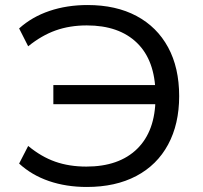

<svg xmlns="http://www.w3.org/2000/svg" viewBox="-20 -734 807 763"><path d="M325 9Q243 9 174.5 -14.5Q106 -38 56 -84L92 -154Q144 -111 199.5 -91.5Q255 -72 323 -72Q453 -72 525 -142.5Q597 -213 598 -344L622 -320H192V-396H622L598 -362Q596 -494 524.5 -563.5Q453 -633 325 -633Q257 -633 201 -613Q145 -593 92 -550L56 -621Q107 -667 176.5 -690.5Q246 -714 328 -714Q441 -714 522.5 -670.5Q604 -627 648 -546Q692 -465 692 -352Q692 -241 648 -159.5Q604 -78 521.5 -34.5Q439 9 325 9Z"/></svg>

Font: Nunito Sans 10pt SemiExpanded
Style: Regular
Weight: 400
Width: 6
Designer: Vernon Adams
Foundry: Vernon Adams
Version: Version 3.101;gftools[0.9.27]